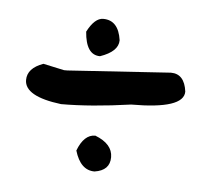

<svg xmlns="http://www.w3.org/2000/svg" viewBox="-33 -349 370 338"><g transform="rotate(5 152.0 -180.5)"><path d="M137 -315Q164 -315 169 -280Q169 -260 137 -249Q112 -249 109 -290Q122 -315 137 -315ZM141 -109Q172 -97 172 -73.5Q172 -50 145 -46Q120 -46 110 -80Q121 -109 141 -109ZM82 -219 264 -231Q288 -231 292 -200Q292 -169 199 -169Q129 -159 76 -159Q11 -167 11 -196Q11 -217 39 -227L76 -219Z"/></g></svg>

Font: Just Me Again Down Here
Style: Regular
Weight: 400
Designer: Kimberly Geswein
Foundry: Kimberly Geswein
Version: Version 1.002 2007